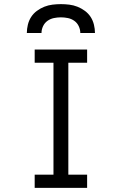

<svg xmlns="http://www.w3.org/2000/svg" viewBox="-20 -910 590 930"><path d="M148 0V-64H239V-606H148V-670H402V-606H311V-64H402V0ZM110 -750Q110 -770 115 -790.5Q120 -811 131 -828Q142 -845 159 -857.5Q176 -870 195 -877.5Q214 -885 234.5 -887.5Q255 -890 275 -890Q295 -890 315.5 -887.5Q336 -885 355 -877.5Q374 -870 391 -857.5Q408 -845 419 -828Q430 -811 435 -790.5Q440 -770 440 -750H369Q369 -767 361.5 -783Q354 -799 340 -809Q326 -819 309 -822.5Q292 -826 275 -826Q258 -826 241 -822.5Q224 -819 210 -809Q196 -799 188.5 -783Q181 -767 181 -750Z"/></svg>

Font: Lode Term
Style: Regular
Weight: 400
Monospace: yes
Designer: Belleve Invis
Foundry: Belleve Invis
Version: Version 29.2.0